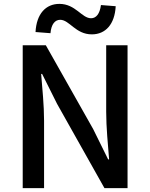

<svg xmlns="http://www.w3.org/2000/svg" viewBox="-20 -969 774 989"><path d="M97 0H207V-347C207 -427 198 -512 192 -588H197L274 -434L518 0H637V-736H527V-393C527 -313 536 -224 542 -148H537L460 -304L216 -736H97ZM453 -792C523 -792 571 -843 576 -937L500 -943C494 -897 475 -875 449 -875C401 -875 369 -949 286 -949C216 -949 168 -898 163 -804L240 -798C244 -844 263 -867 290 -867C338 -867 369 -792 453 -792Z"/></svg>

Font: Noto Sans Japanese Medium
Style: Regular
Weight: 500
Designer: Ryoko NISHIZUKA (kana & ideographs); Paul D. Hunt (Latin, Greek & Cyrillic); Wenlong ZHANG (bopomofo); Sandoll Communica
Foundry: Adobe Systems Incorporated
Version: Version 1.000;PS 1;hotconv 1.0.78;makeotf.lib2.5.61930